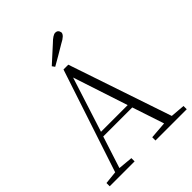

<svg xmlns="http://www.w3.org/2000/svg" viewBox="-254 -1074 1216 1216"><g transform="rotate(-45 353.5 -466.0)"><path d="M289 -797Q346 -849 397 -895Q434 -932 455 -932Q479 -932 484 -905Q484 -881 432 -855Q369 -817 302 -779ZM334 -651 216 -283H455ZM421 0V-29L536 -38L465 -252H205L136 -38L234 -29V0H11V-29L98 -38L327 -730H370L604 -37L701 -29V0Z"/></g></svg>

Font: Minh Nguyen ExtraLight
Style: Regular
Weight: 250
Designer: Ryoko NISHIZUKA 西塚涼子 (kana & ideographs); Frank Grießhammer (Latin, Greek & Cyrillic); Wenlong ZHANG 张文龙 (bopomofo); San
Foundry: Adobe
Version: Version 1.100;July 7, 2023;FontCreator 14.0.0.2814 64-bit